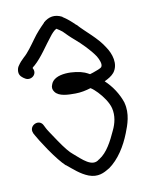

<svg xmlns="http://www.w3.org/2000/svg" viewBox="-79 -743 617 802"><g transform="rotate(-10 229.0 -341.5)"><path d="M42 -449C65 -435 97 -459 80 -487C82 -490 86 -493 90 -496C123 -525 151 -571 177 -603C185 -614 197 -627 206 -631C207 -631 207 -631 210 -629C216 -625 223 -621 230 -615L251 -594C258 -587 265 -581 273 -574C300 -551 333 -518 353 -488C362 -473 371 -451 363 -441C359 -436 340 -429 325 -424L312 -420C305 -424 299 -427 292 -430C254 -445 162 -452 148 -403C144 -394 145 -383 152 -374C168 -351 208 -351 238 -351C261 -351 284 -356 303 -362H304C314 -356 323 -347 332 -338C351 -318 372 -289 378 -264C386 -231 378 -199 365 -172C346 -130 323 -85 289 -64L288 -63H287C255 -35 217 -76 184 -104C171 -114 153 -136 130 -170C107 -204 93 -225 91 -230L85 -242C70 -276 21 -252 35 -220V-219C36 -218 41 -208 41 -208C46 -198 60 -176 84 -140C109 -104 129 -79 146 -63H147C173 -42 199 -17 233 -4C271 10 298 -4 320 -18H321C365 -49 396 -100 416 -151C429 -184 446 -229 433 -277V-278C420 -317 397 -352 367 -380C382 -387 398 -396 408 -408C435 -442 418 -489 399 -517C371 -563 324 -597 292 -633H291C276 -648 258 -664 240 -675V-676C209 -692 183 -686 160 -666V-665C141 -646 124 -628 107 -604C91 -582 70 -552 52 -537C41 -527 33 -518 25 -506C21 -501 18 -492 18 -482C18 -464 32 -455 42 -449Z"/></g></svg>

Font: Stray Cat
Style: Bd
Weight: 700
Version: Version 1.0